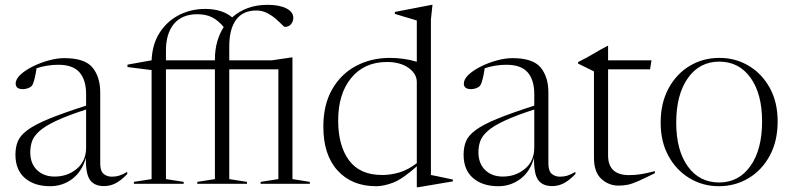

<svg xmlns="http://www.w3.org/2000/svg" viewBox="-20 -762 3282 796"><path d="M411 9.5Q371.5 9.5 353.2 -15.8Q335 -41 336 -108Q320 -50.5 279.5 -20.2Q239 10 188 10Q122.5 10 83.2 -23.8Q44 -57.5 44 -121Q44 -151.5 53.8 -175.8Q63.5 -200 93.2 -222.2Q123 -244.5 181.5 -268.8Q240 -293 337 -324V-372Q337 -430 309.8 -461.8Q282.5 -493.5 221.5 -493.5Q175.5 -493.5 131.5 -479Q128 -454.5 123 -434.2Q118 -414 112 -406.5Q106.5 -400 96 -396.2Q85.5 -392.5 75 -392.5Q45 -392.5 45 -415.5Q45 -434 65.2 -452.8Q85.5 -471.5 117 -487Q148.5 -502.5 183 -511.8Q217.5 -521 246.5 -521Q331.5 -521 363.5 -482Q395.5 -443 395.5 -379V-85Q395.5 -53 409.5 -41.2Q423.5 -29.5 443.5 -29.5Q460 -29.5 474 -33.8Q488 -38 507.5 -49.5V-40.5Q481.5 -13.5 459 -2Q436.5 9.5 411 9.5ZM105.5 -130.5Q105.5 -84 133.5 -57Q161.5 -30 206.5 -30Q260 -30 298.5 -62.2Q337 -94.5 337 -150.5V-308Q259.5 -283 213.2 -261.2Q167 -239.5 143.8 -218.8Q120.5 -198 113 -176.8Q105.5 -155.5 105.5 -130.5Z M741.5 0H535V-8L608.5 -19.5V-471.5L508.5 -484V-494L608.5 -512Q611.5 -580 642.5 -627.5Q673.5 -675 723 -700Q772.5 -725 830 -725Q901 -725 942.5 -690Q1001.5 -742 1089 -742Q1138.5 -742 1167.2 -727.2Q1196 -712.5 1196 -688Q1196 -673.5 1186.8 -662Q1177.5 -650.5 1161 -650.5Q1158 -650.5 1148 -660.8Q1138 -671 1122.5 -684.5Q1107 -698 1086.8 -708.2Q1066.5 -718.5 1043 -718.5Q987 -718.5 958.8 -680Q930.5 -641.5 930.5 -570V-512H1107.5L1189 -524H1192.5V-19.5L1264.5 -8V0H1060.5V-8L1134 -19.5V-474.5H930.5V-19.5L1004 -8V0H798V-8L871 -19.5V-474.5H668V-19.5L741.5 -8ZM668 -553V-512H871V-516Q871 -556.5 880.8 -590Q890.5 -623.5 907.5 -650Q883.5 -678.5 858 -690.8Q832.5 -703 798 -703Q734.5 -703 701.2 -663Q668 -623 668 -553Z M1857.5 -10 1712 14.5H1708V-72.5Q1650 -20.5 1610.8 -5.2Q1571.5 10 1539 10Q1439 10 1379.8 -54.8Q1320.5 -119.5 1320.5 -237Q1320.5 -327.5 1356.8 -391.2Q1393 -455 1455.8 -488.5Q1518.5 -522 1597 -522Q1624.5 -522 1653.2 -518Q1682 -514 1708 -506V-677Q1702 -679 1685.8 -683.8Q1669.5 -688.5 1650.5 -694.2Q1631.5 -700 1617 -704.5V-712.5L1770 -742H1773L1766.5 -681.5V-36.5Q1772.5 -35.5 1790.5 -31.8Q1808.5 -28 1827.8 -24Q1847 -20 1857.5 -17.5ZM1708 -421.5Q1708 -456.5 1673.5 -480.8Q1639 -505 1584.5 -505Q1490.5 -505 1436.2 -439Q1382 -373 1382 -263Q1382 -158 1427 -97.2Q1472 -36.5 1564 -36.5Q1600 -36.5 1636 -47.2Q1672 -58 1708 -85.5Z M2269 9.5Q2229.5 9.5 2211.2 -15.8Q2193 -41 2194 -108Q2178 -50.5 2137.5 -20.2Q2097 10 2046 10Q1980.5 10 1941.2 -23.8Q1902 -57.5 1902 -121Q1902 -151.5 1911.8 -175.8Q1921.5 -200 1951.2 -222.2Q1981 -244.5 2039.5 -268.8Q2098 -293 2195 -324V-372Q2195 -430 2167.8 -461.8Q2140.5 -493.5 2079.5 -493.5Q2033.5 -493.5 1989.5 -479Q1986 -454.5 1981 -434.2Q1976 -414 1970 -406.5Q1964.5 -400 1954 -396.2Q1943.5 -392.5 1933 -392.5Q1903 -392.5 1903 -415.5Q1903 -434 1923.2 -452.8Q1943.5 -471.5 1975 -487Q2006.5 -502.5 2041 -511.8Q2075.5 -521 2104.5 -521Q2189.5 -521 2221.5 -482Q2253.5 -443 2253.5 -379V-85Q2253.5 -53 2267.5 -41.2Q2281.5 -29.5 2301.5 -29.5Q2318 -29.5 2332 -33.8Q2346 -38 2365.5 -49.5V-40.5Q2339.5 -13.5 2317 -2Q2294.5 9.5 2269 9.5ZM1963.5 -130.5Q1963.5 -84 1991.5 -57Q2019.5 -30 2064.5 -30Q2118 -30 2156.5 -62.2Q2195 -94.5 2195 -150.5V-308Q2117.5 -283 2071.2 -261.2Q2025 -239.5 2001.8 -218.8Q1978.5 -198 1971 -176.8Q1963.5 -155.5 1963.5 -130.5Z M2501 -118Q2501 -36 2588 -36Q2613.5 -36 2637 -39.8Q2660.5 -43.5 2695 -52.5V-44Q2651.5 -22.5 2626.2 -11.2Q2601 0 2583 3.8Q2565 7.5 2544 7.5Q2503.5 7.5 2473 -20.5Q2442.5 -48.5 2442.5 -107.5V-466L2376.5 -498.5V-504.5Q2399.5 -516 2413.5 -523.8Q2427.5 -531.5 2445.5 -542.2Q2463.5 -553 2498 -571.5H2501V-512H2681L2675 -474.5H2501Z M2960 10Q2894.5 10 2839.8 -22.5Q2785 -55 2752 -114.2Q2719 -173.5 2719 -253.5Q2719 -335 2751.5 -395.2Q2784 -455.5 2839.2 -488.8Q2894.5 -522 2963 -522Q3029 -522 3083.8 -489.5Q3138.5 -457 3171.2 -398Q3204 -339 3204 -258.5Q3204 -177 3171.2 -116.5Q3138.5 -56 3083 -23Q3027.5 10 2960 10ZM2961 -5.5Q3043 -5.5 3091.2 -73.8Q3139.5 -142 3139.5 -258.5Q3139.5 -373 3091.5 -439.8Q3043.5 -506.5 2962 -506.5Q2880 -506.5 2831.8 -438.2Q2783.5 -370 2783.5 -253.5Q2783.5 -139 2831.5 -72.2Q2879.5 -5.5 2961 -5.5Z"/></svg>

Font: Newsreader 72pt Light
Style: Regular
Weight: 300
Designer: Hugues Gentile
Foundry: Production Type
Version: Version 1.003; ttfautohint (v1.8.3)